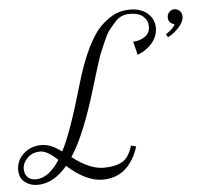

<svg xmlns="http://www.w3.org/2000/svg" viewBox="-139 -753 854 815"><g transform="rotate(-5 288.0 -345.5)"><path d="M398 -125 420 -119Q378 9 266 9Q196 9 116 -63Q58 7 -12 7Q-42 7 -65 -11Q-88 -29 -88 -63Q-88 -103 -57 -131.5Q-26 -160 20 -160Q60 -160 105 -125Q145 -200 202 -398Q229 -492 260 -555Q291 -618 324 -648Q357 -678 384.5 -689Q412 -700 444 -700Q491 -700 519 -675Q547 -650 547 -613Q547 -578 522.5 -549Q498 -520 460 -506L446 -563Q475 -564 496.5 -579Q518 -594 518 -622Q518 -647 499 -664.5Q480 -682 441 -682Q423 -682 407 -675.5Q391 -669 377 -653Q363 -637 351.5 -622.5Q340 -608 328 -580Q316 -552 308.5 -535Q301 -518 290 -483Q279 -448 274.5 -433Q270 -418 259 -382Q201 -187 142 -98Q215 -41 275 -41Q325 -41 354.5 -58Q384 -75 398 -125ZM-16 -17Q38 -17 86 -91Q42 -133 12 -133Q-22 -133 -43 -111.5Q-64 -90 -64 -65Q-64 -43 -51 -30Q-38 -17 -16 -17ZM595 -569 587 -582Q622 -605 627 -622Q601 -628 601 -653Q601 -666 610 -675.5Q619 -685 631 -685Q645 -685 654.5 -675.5Q664 -666 664 -652Q664 -630 643 -606.5Q622 -583 595 -569Z"/></g></svg>

Font: Dynalight
Style: Regular
Weight: 400
Designer: Astigmatic (AOETI)
Foundry: Astigmatic (AOETI)
Version: Version 1.000